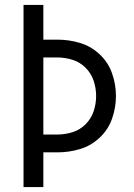

<svg xmlns="http://www.w3.org/2000/svg" viewBox="-20 -755 540 775"><path d="M75 0V-735H155V-595H212Q259 -595 303.5 -581.5Q348 -568 382.5 -535.5Q417 -503 432.5 -458.5Q448 -414 448 -367.5Q448 -321 432.5 -276.5Q417 -232 382.5 -199.5Q348 -167 303.5 -153.5Q259 -140 212 -140H155V0ZM155 -212H212Q243 -212 273 -221.5Q303 -231 325.5 -253.5Q348 -276 358 -306Q368 -336 368 -367.5Q368 -399 358 -429Q348 -459 325.5 -481.5Q303 -504 273 -513.5Q243 -523 212 -523H155Z"/></svg>

Font: Iosevka SS08
Style: Regular
Weight: 400
Monospace: yes
Designer: Belleve Invis
Foundry: Belleve Invis
Version: 2.1.0; ttfautohint (v1.8.2)